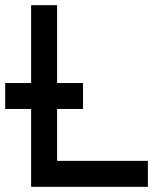

<svg xmlns="http://www.w3.org/2000/svg" viewBox="-70 -720 640 740"><path d="M50 0H500V-100H150V-300H250V-400H150V-700H50V-400H-50V-300H50Z"/></svg>

Font: LS-VG5000
Style: Regular
Weight: 400
Designer: Justin Bihan, 2021
Foundry: Justin Bihan, 2021
Version: Version 1.000;Glyphs 3.1.2 (3151)